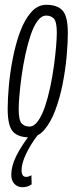

<svg xmlns="http://www.w3.org/2000/svg" viewBox="-20 -563 317 801"><path d="M102 10Q56 10 34 -14Q12 -38 12 -109Q12 -150 17 -205.5Q22 -261 33.5 -320Q45 -379 63.5 -429.5Q82 -480 109.5 -511.5Q137 -543 173 -543Q219 -543 241 -519Q263 -495 263 -425Q263 -384 258 -328Q253 -272 241.5 -213.5Q230 -155 211 -104Q192 -53 165 -21.5Q138 10 102 10ZM103 -35Q122 -35 138.5 -58Q155 -81 167.5 -118Q180 -155 189.5 -199.5Q199 -244 205 -288.5Q211 -333 214 -369Q217 -405 217 -426Q217 -472 205 -485Q193 -498 173 -498Q153 -498 136.5 -475.5Q120 -453 107.5 -415.5Q95 -378 85.5 -333.5Q76 -289 70 -245Q64 -201 61 -164.5Q58 -128 58 -108Q58 -62 70 -48.5Q82 -35 103 -35ZM107 -4 139 -2Q108 39 89 78.5Q70 118 70 147Q70 175 89 175Q99 175 111 168L112 206Q96 218 74 218Q53 218 40 204Q27 190 27 166Q27 131 47 89.5Q67 48 107 -4Z"/></svg>

Font: Georama ExtraCondensed Light
Style: Italic
Weight: 300
Width: 2
Italic angle: -9°
Designer: Jean-Baptiste Levee
Foundry: Production Type
Version: Version 1.000